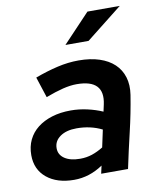

<svg xmlns="http://www.w3.org/2000/svg" viewBox="-83 -796 709 866"><g transform="rotate(-10 271.5 -362.5)"><path d="M15 0ZM187 6Q109 6 62 -32.5Q15 -71 15 -137Q15 -176 30 -207Q45 -238 72.5 -259.5Q100 -281 138.5 -293Q177 -305 225 -305Q263 -305 300.5 -296.5Q338 -288 370 -274Q372 -282 373.5 -290Q375 -298 377 -306Q401 -417 272 -417Q243 -417 208.5 -408.5Q174 -400 129 -383Q121 -407 113.5 -430.5Q106 -454 98 -478Q152 -498 201.5 -509.5Q251 -521 299 -521Q353 -521 394 -507.5Q435 -494 461.5 -469Q488 -444 499 -408Q510 -372 503 -327Q490 -245 470.5 -163Q451 -81 434 0H311Q313 -9 315 -18Q317 -27 319 -36Q257 6 187 6ZM133 -148Q133 -118 159 -100.5Q185 -83 230 -83Q259 -83 284.5 -91.5Q310 -100 336 -116L353 -195Q301 -221 237 -221Q190 -221 161.5 -201Q133 -181 133 -148ZM377 -731H525L359 -600H253Z"/></g></svg>

Font: Rosa Sans SemiBold
Style: Italic
Weight: 600
Italic angle: -12°
Designer: Pentagram / MCKL
Foundry: Pentagram / MCKL
Version: Version 1.005;September 16, 2019;FontCreator 11.5.0.2425 64-